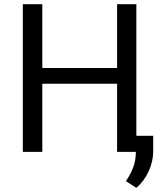

<svg xmlns="http://www.w3.org/2000/svg" viewBox="-20 -731 805 924"><path d="M183.6 -710.9H89.8V0H183.6V-328.1H543.5V0H633.8V1C633.8 55.7 614.3 99.1 585.9 140.6L636.2 172.9C686.5 130.9 717.3 60.5 717.3 -1.5V-77.6H636.2V-710.9H543.5V-403.8H183.6Z"/></svg>

Font: Bert Sans
Style: Regular
Weight: 400
Designer: Christian Robertson (Google), Cristiano Sobral
Foundry: Google, Cristiano Sobral
Version: Version 3.101